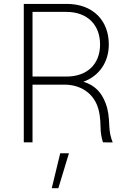

<svg xmlns="http://www.w3.org/2000/svg" viewBox="-20 -748 654 1009"><path d="M105 0H150.9V-303.2H320.8C402.8 -302.2 463.4 -260.3 489.3 -197.3C503.9 -161.6 507.8 -121.6 508.3 -82C508.8 -50.3 512.7 -27.3 521 0L572.3 0.5C561 -27.8 555.7 -53.7 554.2 -89.8C552.2 -135.7 548.8 -170.9 534.2 -207.5C513.7 -261.7 478 -300.8 418 -318.4C502.4 -348.6 551.8 -422.9 551.8 -514.2C551.8 -640.6 468.3 -727.5 330.6 -727.5H105ZM252 241.2H286.6L342.3 57.6H296.4ZM150.9 -345.7V-685.5H328.6C439.5 -685.5 505.9 -617.2 505.9 -514.2C505.9 -412.1 439.5 -345.7 329.1 -345.7Z"/></svg>

Font: Raveo ExtraLight
Style: Regular
Weight: 200
Designer: Jakub Foglar, Rasmus Andersson (Inter)
Foundry: Jakubfoglar.com
Version: Version 1.100;Glyphs 3.2.3 (3260)